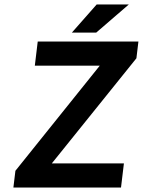

<svg xmlns="http://www.w3.org/2000/svg" viewBox="-20 -840 640 860"><path d="M522 0 535 -108H212L591 -579L600 -654H149L136 -546H427L49 -75L40 0ZM413 -820 302 -694H411L557 -820Z"/></svg>

Font: Falling Sky
Style: MedObl
Weight: 500
Designer: Paul D. Hunt
Foundry: Adobe Systems Incorporated
Version: Version 1.02